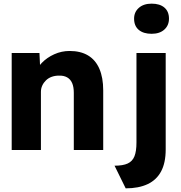

<svg xmlns="http://www.w3.org/2000/svg" viewBox="-20 -821 991 1051"><path d="M44 -531H196L201 -423L169 -411Q180 -447 208.5 -476.5Q237 -506 277 -524Q317 -542 361 -542Q421 -542 462 -517.5Q503 -493 524 -444.5Q545 -396 545 -326V0H384V-313Q384 -345 375 -366Q366 -387 347.5 -397.5Q329 -408 302 -407Q281 -407 263 -400.5Q245 -394 232 -381.5Q219 -369 211.5 -353Q204 -337 204 -318V0H125Q97 0 77 0Q57 0 44 0ZM607 86Q653 86 679 74Q705 62 716 34.5Q727 7 727 -41V-531H887V-3Q887 70 862 117Q837 164 788 187Q739 210 668 210ZM714 -719Q714 -755 740 -778Q766 -801 810 -801Q855 -801 880 -779.5Q905 -758 905 -719Q905 -682 879.5 -659Q854 -636 810 -636Q765 -636 739.5 -657.5Q714 -679 714 -719Z"/></svg>

Font: Our Lexend
Style: Bold
Weight: 700
Designer: Bonnie Shaver-Troup, Thomas Jockin
Foundry: Lexend
Version: Version 1.007